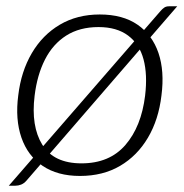

<svg xmlns="http://www.w3.org/2000/svg" viewBox="-20 -553 583 610"><path d="M8 37 490 -518Q496 -525 502 -529Q508 -533 517 -533H543L64 21Q56 30 47 33.5Q38 37 29 37ZM297 -507Q370 -507 417 -474.5Q464 -442 483.5 -384.5Q503 -327 493 -250Q484 -173 450 -115.5Q416 -58 361.5 -26Q307 6 234 6Q163 6 115.5 -26Q68 -58 48 -116Q28 -174 38 -250Q47 -326 81 -384Q115 -442 170 -474.5Q225 -507 297 -507ZM239 -34Q328 -34 378.5 -92.5Q429 -151 441 -249Q449 -316 436 -364.5Q423 -413 387 -440Q351 -467 293 -467Q233 -467 190.5 -440Q148 -413 123 -364Q98 -315 90 -249Q78 -152 114.5 -93Q151 -34 239 -34Z"/></svg>

Font: Aleo Light
Style: Italic
Weight: 300
Italic angle: -7°
Designer: Alessio Laiso
Foundry: Alessio Laiso
Version: Version 2.001;gftools[0.9.29]